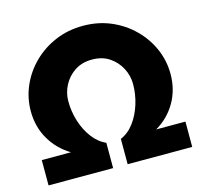

<svg xmlns="http://www.w3.org/2000/svg" viewBox="-104 -830 999 945"><g transform="rotate(-15 396.0 -357.5)"><path d="M30 0V-129H179Q115 -167 77.5 -231Q40 -295 40 -375Q40 -442 66.5 -503Q93 -564 141.5 -612Q190 -660 255 -687.5Q320 -715 396 -715Q473 -715 537.5 -687.5Q602 -660 650.5 -612Q699 -564 725.5 -503Q752 -442 752 -375Q752 -295 715 -231Q678 -167 613 -129H762V0H433V-129Q473 -146 501.5 -184.5Q530 -223 545.5 -273Q561 -323 561 -375Q561 -417 541 -455.5Q521 -494 484.5 -518.5Q448 -543 396 -543Q345 -543 308 -518.5Q271 -494 251 -455.5Q231 -417 231 -375Q231 -323 246.5 -273Q262 -223 291 -184.5Q320 -146 359 -129V0Z"/></g></svg>

Font: Raleway Black
Style: Regular
Weight: 900
Designer: Matt McInerney, Pablo Impallari, Rodrigo Fuenzalida
Foundry: Matt McInerney, Pablo Impallari, Rodrigo Fuenzalida
Version: Version 4.026